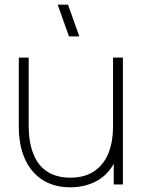

<svg xmlns="http://www.w3.org/2000/svg" viewBox="-20 -785 613 817"><path d="M273.5 -630 225.5 -765H269.5L317.5 -630ZM279 12Q211 12 161.8 -19Q112.5 -50 86.2 -108.2Q60 -166.5 60 -246V-540H102V-254Q102 -178 122.8 -128Q143.5 -78 183 -53.5Q222.5 -29 279 -29Q342 -29 382.8 -57.8Q423.5 -86.5 442.2 -135.2Q461 -184 461 -245L500 -246Q500 -157.5 470.5 -99.5Q441 -41.5 391.2 -14.8Q341.5 12 279 12ZM464 0V-110H461V-540H503V0Z"/></svg>

Font: Manrope
Style: Regular
Weight: 400
Designer: Mikhail Sharanda
Foundry: Mikhail Sharanda
Version: Version 4.503